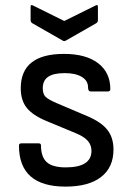

<svg xmlns="http://www.w3.org/2000/svg" viewBox="-20 -708 504 741"><path d="M221.2 -551.8 105 -618.2Q98.1 -622.1 98.1 -630.9V-682.1Q98.1 -692.4 108.9 -686L228 -627L347.2 -686Q357.9 -692.4 357.9 -682.1V-630.9Q357.9 -622.1 351.1 -618.2L234.9 -551.8Q228 -546.9 221.2 -551.8ZM232.9 12.2Q53.2 12.2 53.2 -146Q53.2 -154.8 63 -154.8H128.9Q138.2 -154.8 138.2 -147Q138.2 -102.1 160.6 -82Q183.1 -62 233.9 -62Q333 -62 333 -126Q333 -147.9 319.1 -164.1Q305.2 -180.2 274.9 -192.9L161.1 -240.2Q106.4 -262.7 83.3 -291.7Q60.1 -320.8 60.1 -367.2Q60.1 -500 227.1 -500Q311.5 -500 358.6 -464.1Q405.8 -428.2 405.8 -363.8Q405.8 -355 396 -355H330.1Q319.8 -355 319.8 -371.1Q319.8 -396.5 295.9 -411.1Q272 -425.8 230 -425.8Q186.5 -425.8 165.8 -411.6Q145 -397.5 145 -367.2Q145 -345.2 156 -334.2Q167 -323.2 203.1 -308.1L316.9 -259.8Q370.1 -237.3 394 -207.3Q418 -177.2 418 -130.9Q418 -62 370.1 -24.9Q322.3 12.2 232.9 12.2Z"/></svg>

Font: Sofia Sans
Style: Regular
Weight: 400
Designer: Botio Nikoltchev, Ani Petrova
Foundry: lettersoup
Version: Version 4.100